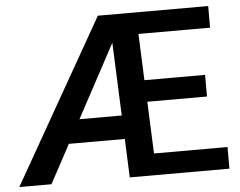

<svg xmlns="http://www.w3.org/2000/svg" viewBox="-53 -772 1040 833"><g transform="rotate(-5 467.0 -355.5)"><path d="M913.1 -94.2V0H479L472.2 -168H228.5L138.2 0H-2L402.3 -710.9H882.8V-616.7H570.8L579.1 -414.6H843.3V-320.3H583.5L592.8 -94.2ZM283.7 -270.5H467.8L454.6 -588.4Z"/></g></svg>

Font: Vazirmatn RD UI Medium
Style: Regular
Weight: 500
Designer: Saber Rastikerdar
Foundry: Saber Rastikerdar
Version: Version 33.003